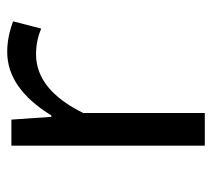

<svg xmlns="http://www.w3.org/2000/svg" viewBox="-48 -548 596 540"><g transform="rotate(-90 250.0 -278.0)"><path d="M110.4 0V-543.9H183.6L191.4 -431.6H195.3Q271.5 -555.7 374 -555.7Q416 -555.7 460 -539.1L439.5 -460Q406.2 -474.6 367.2 -474.6Q267.6 -474.6 202.1 -341.8V0Z"/></g></svg>

Font: GenEi Gothic M Regular
Style: Regular
Weight: 400
Designer: o_tamon (Modified); [Source Han Sans]
Ryoko NISHIZUKA  (kana & ideographs); Paul D. Hunt (Latin, Greek & Cyrillic); Wenl
Version: Version 1.1a;Original Version 1.004